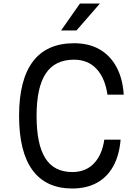

<svg xmlns="http://www.w3.org/2000/svg" viewBox="-20 -1062 790 1097"><path d="M393 15Q243 15 166 -89.5Q89 -194 89 -400Q89 -606 168 -710.5Q247 -815 403 -815Q487 -815 548 -780.5Q609 -746 645 -680Q681 -614 687 -521H594Q580 -617 531 -669Q482 -721 403 -721Q294 -721 241.5 -642Q189 -563 189 -400Q189 -237 239 -158Q289 -79 393 -79Q469 -79 516 -127.5Q563 -176 576 -264H669Q662 -176 627.5 -113Q593 -50 533.5 -17.5Q474 15 393 15ZM329 -888 437 -1042H551L417 -888Z"/></svg>

Font: Martian Mono SemiExpanded Light
Style: Regular
Weight: 300
Width: 6
Monospace: yes
Designer: Roman Shamin
Foundry: Evil Martians
Version: Version 0.930